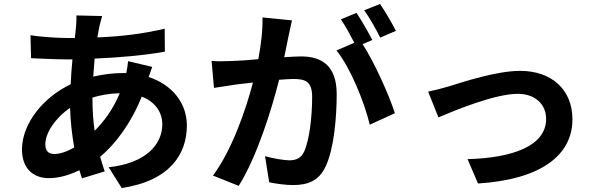

<svg xmlns="http://www.w3.org/2000/svg" viewBox="-20 -886 3040 970"><path d="M749 -548 627 -577C626 -562 622 -537 618 -517H600C551 -517 499 -510 451 -499L458 -590C581 -595 715 -607 813 -625L812 -741C702 -715 594 -702 472 -697L482 -752C486 -767 490 -785 496 -805L366 -808C367 -791 365 -767 364 -748L358 -694H318C257 -694 169 -702 134 -708L137 -592C184 -590 262 -586 314 -586H346C342 -545 339 -503 337 -460C197 -394 91 -260 91 -131C91 -30 153 14 226 14C279 14 332 -2 381 -26L394 15L509 -20C501 -44 493 -69 486 -94C562 -157 642 -262 696 -398C765 -371 800 -318 800 -258C800 -160 722 -62 529 -41L595 64C841 27 924 -110 924 -252C924 -368 847 -459 731 -497ZM585 -415C551 -334 507 -274 458 -225C451 -275 447 -329 447 -390V-393C486 -405 532 -414 585 -415ZM355 -141C319 -120 283 -108 255 -108C223 -108 209 -125 209 -157C209 -214 259 -290 334 -341C336 -272 344 -203 355 -141Z M1900 -866 1820 -834C1848 -796 1880 -737 1901 -696L1980 -730C1963 -765 1926 -828 1900 -866ZM1049 -578 1061 -442C1092 -447 1144 -454 1172 -459L1258 -469C1222 -332 1153 -130 1056 1L1186 53C1278 -94 1352 -331 1390 -483C1419 -485 1444 -487 1460 -487C1522 -487 1557 -476 1557 -396C1557 -297 1543 -176 1516 -119C1500 -86 1475 -76 1441 -76C1415 -76 1357 -86 1319 -97L1340 35C1374 42 1422 49 1460 49C1536 49 1591 27 1624 -43C1667 -130 1681 -292 1681 -410C1681 -554 1606 -601 1500 -601C1479 -601 1450 -599 1416 -597L1437 -700C1442 -725 1449 -757 1455 -783L1306 -798C1308 -735 1299 -662 1285 -587C1234 -582 1187 -579 1156 -578C1119 -577 1086 -575 1049 -578ZM1781 -821 1702 -788C1725 -756 1750 -708 1770 -670L1680 -631C1751 -543 1822 -367 1848 -256L1975 -314C1947 -403 1872 -570 1812 -663L1861 -684C1842 -721 1806 -784 1781 -821Z M2143 -423 2195 -293C2280 -329 2480 -412 2596 -412C2683 -412 2739 -360 2739 -285C2739 -149 2570 -88 2342 -82L2395 41C2713 21 2872 -102 2872 -283C2872 -434 2766 -528 2608 -528C2487 -528 2317 -471 2249 -450C2219 -441 2173 -429 2143 -423Z"/></svg>

Font: Noto Sans Mono CJK SC
Style: Bold
Weight: 700
Designer: Ryoko NISHIZUKA 西塚涼子 (kana, bopomofo & ideographs); Paul D. Hunt (Latin, Greek & Cyrillic); Sandoll Communications 산돌커뮤니
Foundry: Adobe
Version: Version 2.004;hotconv 1.0.118;makeotfexe 2.5.65603